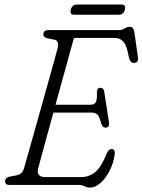

<svg xmlns="http://www.w3.org/2000/svg" viewBox="-20 -836 644 868"><path d="M336 0H21.5Q11 0 6.8 -5.2Q2.5 -10.5 3 -17.5Q3 -32 21.5 -37L53 -43Q67 -46 75.8 -53.2Q84.5 -60.5 89 -77Q93 -90 104.5 -131.2Q116 -172.5 132.2 -229.8Q148.5 -287 166 -349.8Q183.5 -412.5 199.5 -469.8Q215.5 -527 226.8 -567.5Q238 -608 241 -620Q244.5 -633.5 241 -643.8Q237.5 -654 226.5 -656.5L192 -663.5Q176 -668.5 176 -680.5Q176 -700 199.5 -700H517Q532.5 -700 544 -707.5Q555.5 -715 566.5 -715Q583.5 -715 587.5 -690.5L603.5 -578Q607.5 -553 587.5 -551.5Q569.5 -549.5 563 -575Q554 -628.5 538.5 -646.5Q523 -664.5 500.5 -664.5H314.5Q311 -652.5 298.2 -606.8Q285.5 -561 267.8 -496.2Q250 -431.5 231 -362.5H390Q406.5 -362.5 413.2 -374.2Q420 -386 418 -422.5Q420 -439 433 -439Q442 -439 446 -434Q450 -429 451 -422.5L472.5 -285Q476.5 -259 457 -259Q443 -259 437 -279.5Q429 -310.5 419.8 -318.8Q410.5 -327 393.5 -327H221.5Q204.5 -266.5 189.8 -212.2Q175 -158 165 -121Q155 -84 152.5 -74.5Q143 -35.5 184.5 -35.5H346Q383 -35.5 410.2 -57.8Q437.5 -80 464 -145Q472.5 -162.5 484.5 -162.5Q500 -162.5 499 -139.5Q493 -98 475.2 -63.5Q457.5 -29 434 -8.5Q410.5 12 387.5 12Q373.5 12 362.5 6Q351.5 0 336 0ZM300 -792Q306 -815.5 327.5 -815.5H529Q550.5 -815.5 544.5 -792.5Q538 -769.5 517 -769.5H315Q294 -769.5 300 -792Z"/></svg>

Font: Fraunces 144pt SuperSoft Light
Style: Italic
Weight: 300
Italic angle: -16°
Version: Version 1.000;[b76b70a41]